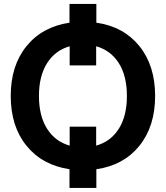

<svg xmlns="http://www.w3.org/2000/svg" viewBox="-20 -850 838 970"><path d="M331.1 -735.4V-830.1H466.8V-735.4Q604.5 -715.8 684.1 -617.2Q763.7 -518.6 763.7 -365.2Q763.7 -211.9 684.1 -113.3Q604.5 -14.6 466.8 4.9V99.6H331.1V4.9Q193.4 -15.6 113.8 -113.8Q34.2 -211.9 34.2 -365.2Q34.2 -518.6 113.8 -616.7Q193.4 -714.8 331.1 -735.4ZM332 -114.3V-210H465.8V-114.3Q539.1 -134.8 580.1 -199.2Q621.1 -263.7 621.1 -365.2Q621.1 -466.8 580.1 -531.2Q539.1 -595.7 465.8 -616.2V-519.5H332V-616.2Q258.8 -595.7 217.8 -530.8Q176.8 -465.8 176.8 -365.2Q176.8 -264.6 217.8 -199.7Q258.8 -134.8 332 -114.3Z"/></svg>

Font: GenEi M Gothic v2 Bold
Style: Regular
Weight: 700
Version: Version 2.0